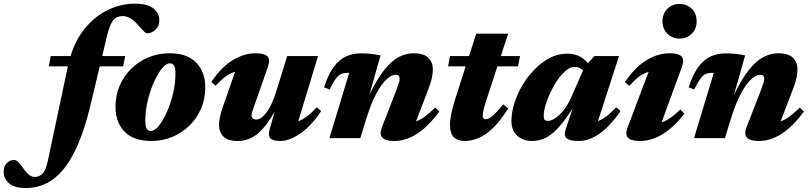

<svg xmlns="http://www.w3.org/2000/svg" viewBox="-216 -734 4298 1020"><path d="M263.5 -171Q233.5 -46 196.2 38Q159 122 115.5 172Q72 222 23.5 243.5Q-25 265 -77 265Q-139 265 -167.8 240.2Q-196.5 215.5 -196.5 178.5Q-196.5 149 -179.8 132.2Q-163 115.5 -140.5 115.5Q-132 115.5 -121 125.5Q-110 135.5 -91.5 161.5Q-72.5 187.5 -58.8 196.8Q-45 206 -31.5 206Q-6.5 206 10.5 188.2Q27.5 170.5 38 121L144.5 -381.5H43.5L53.5 -436H158.5Q188 -529.5 241.8 -591.2Q295.5 -653 362.8 -683.8Q430 -714.5 500.5 -714.5Q569 -714.5 599.8 -688.5Q630.5 -662.5 630.5 -626.5Q630.5 -595 609.5 -576Q588.5 -557 565 -557Q558.5 -557 547 -568.8Q535.5 -580.5 516.5 -602Q498 -624 477.2 -636.2Q456.5 -648.5 435.5 -648.5Q415 -648.5 400.2 -639.8Q385.5 -631 373.8 -607Q362 -583 351 -537L327 -436H449L438.5 -381.5H314Z M684.5 -451Q779 -451 826.8 -401Q874.5 -351 874.5 -270Q874.5 -208.5 852 -156.5Q829.5 -104.5 789.8 -66Q750 -27.5 698.2 -6.2Q646.5 15 587.5 15Q493 15 445.2 -35Q397.5 -85 397.5 -166Q397.5 -227.5 420 -279.5Q442.5 -331.5 482.2 -370Q522 -408.5 573.8 -429.8Q625.5 -451 684.5 -451ZM586 -38.5Q606 -38.5 628.5 -66.5Q651 -94.5 671 -139.8Q691 -185 703.5 -238.2Q716 -291.5 716 -342Q716 -375 708.2 -386.2Q700.5 -397.5 686 -397.5Q666 -397.5 643.5 -369.5Q621 -341.5 601 -296.2Q581 -251 568.5 -197.8Q556 -144.5 556 -94Q556 -61 563.8 -49.8Q571.5 -38.5 586 -38.5Z M1216.5 -46.5 1243.5 -142.5Q1200.5 -64 1153.5 -24.5Q1106.5 15 1047.5 15Q994 15 970.8 -9Q947.5 -33 947.5 -70.5Q947.5 -108 969 -169.5L1033 -352.5Q1006.5 -345 982.2 -327.2Q958 -309.5 929.5 -278.5L906.5 -298.5Q961 -379 1021.2 -415Q1081.5 -451 1141.5 -451Q1189.5 -451 1205 -433.8Q1220.5 -416.5 1207.5 -379.5L1136 -175.5Q1128 -152.5 1124.2 -141Q1120.5 -129.5 1120.5 -121.5Q1120.5 -99 1146 -99Q1171 -99 1200 -136.8Q1229 -174.5 1253 -253L1309.5 -436H1473.5L1368.5 -90Q1391.5 -98.5 1415.2 -116.2Q1439 -134 1467 -164L1490 -144Q1439 -66 1380.2 -25.5Q1321.5 15 1274 15Q1234.5 15 1220.8 1.2Q1207 -12.5 1216.5 -46.5Z M1535 -258.5 1505.5 -270Q1528 -339.5 1557.2 -378.8Q1586.5 -418 1622.5 -434.2Q1658.5 -450.5 1701.5 -450.5Q1732 -450.5 1753.5 -448Q1775 -445.5 1805.5 -440L1746.5 -230.5Q1788.5 -317.5 1827.8 -365.5Q1867 -413.5 1905 -432.2Q1943 -451 1980 -451Q2035.5 -451 2059.5 -427Q2083.5 -403 2083.5 -365.5Q2083.5 -346.5 2078.5 -321.2Q2073.5 -296 2062 -266.5L1994 -89Q2018 -97.5 2042 -115.5Q2066 -133.5 2096 -162.5L2118 -141.5Q2057.5 -60 1998.5 -22.5Q1939.5 15 1878.5 15Q1785 15 1812.5 -56.5L1891.5 -260.5Q1900 -283 1903.5 -294.8Q1907 -306.5 1907 -314.5Q1907 -337 1885 -337Q1865.5 -337 1839 -314Q1812.5 -291 1783.5 -237.5Q1754.5 -184 1726.5 -92.5L1698 0H1534L1639 -347H1631.5Q1611.5 -347 1597 -341.2Q1582.5 -335.5 1568.5 -316.8Q1554.5 -298 1535 -258.5Z M2371.5 -213.5Q2355.5 -165 2352 -146.8Q2348.5 -128.5 2348.5 -119Q2348.5 -100.5 2365.5 -100.5Q2379 -100.5 2400 -117.8Q2421 -135 2457 -179.5L2484 -158.5Q2441 -89.5 2400.8 -51.8Q2360.5 -14 2323.5 0.5Q2286.5 15 2252 15Q2217 15 2195.8 -4.2Q2174.5 -23.5 2174.5 -75.5Q2174.5 -95.5 2181 -128.2Q2187.5 -161 2200.5 -202L2258 -381.5H2164.5L2174.5 -436H2275.5L2314 -555H2483.5L2444.5 -436H2546.5L2536 -381.5H2426.5Z M2789 -46.5 2826.5 -159Q2780 -86 2743.5 -48.5Q2707 -11 2675.2 2Q2643.5 15 2610.5 15Q2563.5 15 2532.2 -12.5Q2501 -40 2501 -91.5Q2501 -136 2516.5 -185.5Q2532 -235 2559.8 -281.8Q2587.5 -328.5 2624.8 -366.2Q2662 -404 2705.5 -426.5Q2749 -449 2796 -449Q2829 -449 2856.2 -437.8Q2883.5 -426.5 2907 -398.5L2941.5 -436H3072.5L2960.5 -90.5Q2983 -99.5 3006.5 -117Q3030 -134.5 3057.5 -164L3080.5 -144Q3026 -64 2969.5 -24.5Q2913 15 2858 15Q2811 15 2794.5 1Q2778 -13 2789 -46.5ZM2672.5 -119.5Q2672.5 -103.5 2677 -97.8Q2681.5 -92 2695.5 -92Q2722 -92 2757.8 -125.8Q2793.5 -159.5 2820.5 -221L2881.5 -360Q2874 -368 2862.8 -373.2Q2851.5 -378.5 2835.5 -378.5Q2814 -378.5 2791.2 -359.8Q2768.5 -341 2747.2 -310.8Q2726 -280.5 2709.2 -245.2Q2692.5 -210 2682.5 -176.8Q2672.5 -143.5 2672.5 -119.5Z M3303.5 -621Q3303.5 -662.5 3329.8 -687.8Q3356 -713 3394 -713Q3432.5 -713 3458.8 -687.8Q3485 -662.5 3485 -621Q3485 -580.5 3458.8 -554.8Q3432.5 -529 3394 -529Q3356 -529 3329.8 -554.8Q3303.5 -580.5 3303.5 -621ZM3118 -56.5 3229.5 -352Q3203.5 -345 3179.5 -327Q3155.5 -309 3127 -278L3104 -298Q3159 -379 3219.8 -415Q3280.5 -451 3341 -451Q3389 -451 3404.8 -433.8Q3420.5 -416.5 3407 -379.5L3299 -84.5Q3323.5 -92 3346.5 -108.5Q3369.5 -125 3398 -152L3420 -130.5Q3361.5 -55.5 3302.5 -20.2Q3243.5 15 3184 15Q3136 15 3120 -2.5Q3104 -20 3118 -56.5Z M3472 -258.5 3442.5 -270Q3465 -339.5 3494.2 -378.8Q3523.5 -418 3559.5 -434.2Q3595.5 -450.5 3638.5 -450.5Q3669 -450.5 3690.5 -448Q3712 -445.5 3742.5 -440L3683.5 -230.5Q3725.5 -317.5 3764.8 -365.5Q3804 -413.5 3842 -432.2Q3880 -451 3917 -451Q3972.5 -451 3996.5 -427Q4020.5 -403 4020.5 -365.5Q4020.5 -346.5 4015.5 -321.2Q4010.5 -296 3999 -266.5L3931 -89Q3955 -97.5 3979 -115.5Q4003 -133.5 4033 -162.5L4055 -141.5Q3994.5 -60 3935.5 -22.5Q3876.5 15 3815.5 15Q3722 15 3749.5 -56.5L3828.5 -260.5Q3837 -283 3840.5 -294.8Q3844 -306.5 3844 -314.5Q3844 -337 3822 -337Q3802.5 -337 3776 -314Q3749.5 -291 3720.5 -237.5Q3691.5 -184 3663.5 -92.5L3635 0H3471L3576 -347H3568.5Q3548.5 -347 3534 -341.2Q3519.5 -335.5 3505.5 -316.8Q3491.5 -298 3472 -258.5Z"/></svg>

Font: Newsreader Text ExtraBold
Style: Italic
Weight: 800
Italic angle: -17°
Designer: Hugues Gentile
Foundry: Production Type
Version: Version 1.001